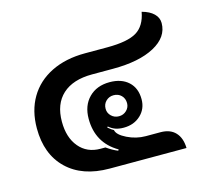

<svg xmlns="http://www.w3.org/2000/svg" viewBox="-93 -725 894 830"><g transform="rotate(-15 354.5 -309.5)"><path d="M40 -249Q40 -328 74.5 -386.5Q109 -445 173.5 -477Q238 -509 325 -509H425Q516 -509 556.5 -533.5Q597 -558 608 -619Q642 -610 660.5 -592Q679 -574 679 -550Q679 -487 610.5 -450Q542 -413 425 -413H331Q245 -413 198.5 -370.5Q152 -328 152 -249Q152 -178 187.5 -135.5Q223 -93 283 -93H305Q332 -74 355 -65L358 -70Q267 -123 267 -231Q267 -290 302 -325.5Q337 -361 395 -361Q448 -361 479 -332.5Q510 -304 510 -254Q510 -211 480 -183Q450 -155 404 -155Q383 -155 367.5 -160.5Q352 -166 338 -178L335 -174Q353 -159 360 -156Q364 -134 404 -114.5Q444 -95 486 -95H552Q595 -95 618.5 -70Q642 -45 643 0H299Q178 0 109 -66.5Q40 -133 40 -249ZM445 -254Q445 -275 431.5 -288.5Q418 -302 397 -302Q377 -302 363 -288.5Q349 -275 349 -254Q349 -235 363 -221.5Q377 -208 397 -208Q417 -208 431 -221.5Q445 -235 445 -254Z"/></g></svg>

Font: K2D SemiBold
Style: Regular
Weight: 600
Designer: Katatrad Aksorn Co.,Ltd.
Foundry: Cadson Demak Co.,Ltd.
Version: Version 1.000; ttfautohint (v1.6)